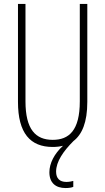

<svg xmlns="http://www.w3.org/2000/svg" viewBox="-20 -734 533 972"><path d="M264 135C264 84 301 31 352 -20C395 -53 422 -114 422 -218V-714H384V-221C384 -73 329 -26 247 -26C160 -26 109 -79 109 -221V-714H71V-218C71 -60 133 10 247 10C265 10 283 8 299 4C255 44 230 93 230 138C230 192 262 218 312 218C327 218 342 216 351 212V182C344 184 330 187 316 187C282 187 264 169 264 135Z"/></svg>

Font: Noto Sans Devanagari UI ExtraCondensed ExtraLight
Style: Regular
Weight: 200
Width: 2
Designer: Jelle Bosma - Monotype Design Team
Foundry: Monotype Imaging Inc.
Version: Version 2.004